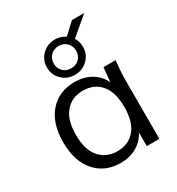

<svg xmlns="http://www.w3.org/2000/svg" viewBox="-194 -939 987 1070"><g transform="rotate(-30 300.0 -404.0)"><path d="M270 9Q169 9 108.5 -60.5Q48 -130 48 -251Q48 -373 108.5 -442Q169 -511 270 -511Q330 -511 376 -484Q422 -457 443 -409L452 -502H530Q527 -473 524.5 -443.5Q522 -414 522 -386V0H441V-88Q418 -42 372.5 -16.5Q327 9 270 9ZM286 -57Q358 -57 400 -106.5Q442 -156 442 -251Q442 -347 400 -396.5Q358 -446 286 -446Q215 -446 172.5 -396.5Q130 -347 130 -251Q130 -156 172.5 -106.5Q215 -57 286 -57ZM294 -544Q245 -544 211.5 -577Q178 -610 178 -657Q178 -705 211.5 -738Q245 -771 294 -771Q330 -771 360 -751L431 -817H510L393 -718Q410 -691 410 -657Q410 -610 376.5 -577Q343 -544 294 -544ZM294 -586Q326 -586 346 -606.5Q366 -627 366 -657Q366 -688 346 -708.5Q326 -729 294 -729Q262 -729 242 -708.5Q222 -688 222 -657Q222 -627 242 -606.5Q262 -586 294 -586Z"/></g></svg>

Font: Mulish
Style: Regular
Weight: 400
Designer: Vernon Adams
Foundry: Vernon Adams
Version: Version 3.603; ttfautohint (v1.8.3)